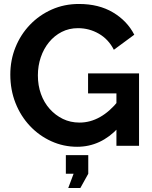

<svg xmlns="http://www.w3.org/2000/svg" viewBox="-20 -735 765 968"><path d="M369 5Q300 5 238.5 -23Q177 -51 130.5 -100.5Q84 -150 58 -216Q32 -282 32 -359Q32 -432 58 -496.5Q84 -561 131 -610Q178 -659 241 -687Q304 -715 378 -715Q478 -715 549.5 -672.5Q621 -630 657 -560L554 -484Q527 -537 478.5 -565Q430 -593 373 -593Q328 -593 291 -574Q254 -555 227 -522Q200 -489 185.5 -446Q171 -403 171 -355Q171 -304 186.5 -261Q202 -218 230.5 -186Q259 -154 297 -135.5Q335 -117 381 -117Q435 -117 484.5 -145Q534 -173 577 -227V-91Q488 5 369 5ZM567 -264H424V-365H681V0H567ZM324 213 351 141H312V47H425V141L385 213Z"/></svg>

Font: Raleway Thin
Style: Bold
Weight: 700
Version: Version 4.026